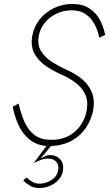

<svg xmlns="http://www.w3.org/2000/svg" viewBox="-20 -728 550 968"><path d="M74 -206 44 -190Q53 -143 72.5 -99.5Q92 -56 126.5 -26.5Q161 3 214 8L150 94Q167 85 188 77.5Q209 70 228 72Q251 73 264 88Q277 103 274 127Q270 159 241 178.5Q212 198 180 198Q159 198 144.5 189.5Q130 181 114 167L97 182Q116 200 134 210Q152 220 178 220Q205 220 231.5 209Q258 198 276.5 177Q295 156 298 128Q302 96 283.5 75.5Q265 55 238 54Q222 53 211 58Q200 63 186 70L237 8Q297 6 342 -19Q387 -44 415 -86.5Q443 -129 451 -180Q458 -231 440.5 -268.5Q423 -306 389.5 -332.5Q356 -359 316 -376Q278 -393 243 -415Q208 -437 188 -468.5Q168 -500 175 -544Q181 -582 205 -612Q229 -642 264.5 -659Q300 -676 340 -676Q385 -676 413.5 -655.5Q442 -635 458 -603.5Q474 -572 480 -538L510 -552Q503 -591 484 -627Q465 -663 431 -685.5Q397 -708 345 -708Q295 -708 251.5 -687Q208 -666 179 -629Q150 -592 142 -544Q134 -492 155 -455.5Q176 -419 212.5 -394.5Q249 -370 288 -353Q325 -337 357.5 -313.5Q390 -290 407.5 -256.5Q425 -223 418 -177Q408 -111 360 -66.5Q312 -22 234 -23Q181 -24 149 -51.5Q117 -79 100 -121Q83 -163 74 -206Z"/></svg>

Font: Jost* 200 Thin Italic
Style: Italic
Weight: 200
Italic angle: -10°
Version: Version 3.200; ttfautohint (v0.97) -l 8 -r 50 -G 200 -x 14 -